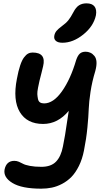

<svg xmlns="http://www.w3.org/2000/svg" viewBox="-20 -862 639 1159"><path d="M356.9 -604Q329.1 -604 316.4 -616Q303.7 -627.9 308.1 -647.9Q311 -663.1 321 -675.3Q331.1 -687.5 352.1 -703.1Q378.4 -722.2 392.6 -739.7Q406.7 -757.3 422.9 -788.1Q438.5 -818.4 457.3 -830.1Q476.1 -841.8 502 -841.8Q536.1 -841.8 550.5 -823Q564.9 -804.2 559.1 -770Q544.9 -703.6 482.9 -653.8Q420.9 -604 356.9 -604ZM229 276.9Q111.3 276.9 54.9 242.4Q-1.5 208 7.8 160.2Q19 108.9 66.9 108.9Q80.6 108.9 94 114.5Q107.4 120.1 119.6 127Q131.8 133.8 160.6 139.4Q189.5 145 230 145Q288.1 145 318.4 113.5Q348.6 82 359.9 22Q367.2 -12.7 372.6 -46.4Q377.9 -80.1 384.3 -122.8Q390.6 -165.5 395 -192.9Q329.1 -113.8 240.2 -113.8Q143.1 -113.8 99.9 -185.3Q56.6 -256.8 82 -386.2Q90.8 -434.1 101.6 -466.3Q112.3 -498.5 124.8 -515.1Q137.2 -531.7 149.4 -538.3Q161.6 -544.9 176.8 -544.9Q260.3 -544.9 240.2 -461.9Q236.8 -448.7 230.5 -421.9Q222.2 -390.6 218.5 -374.8Q214.8 -358.9 209.7 -333Q204.6 -307.1 205.3 -293.7Q206.1 -280.3 209 -265.4Q211.9 -250.5 221.4 -244.1Q231 -237.8 246.1 -237.8Q302.2 -237.8 354 -310.8Q405.8 -383.8 439.9 -500Q449.2 -527.3 462.2 -538.6Q475.1 -549.8 497.1 -549.8Q511.7 -549.8 525.1 -543.9Q538.6 -538.1 549.8 -524.4Q561 -510.7 562.5 -488.3Q564 -465.8 555.2 -433.1Q535.6 -368.7 526.4 -307.6Q517.1 -246.6 515.6 -203.4Q514.2 -160.2 507.6 -91.8Q501 -23.4 486.8 46.9Q476.6 99.1 456.3 139.9Q436 180.7 411.1 206.1Q386.2 231.4 355 247.8Q323.7 264.2 293.2 270.5Q262.7 276.9 229 276.9Z"/></svg>

Font: Shantell Sans Irregular Bouncy
Style: Italic
Weight: 600
Italic angle: -11.31°
Designer: Stephen Nixon, Anya Danilova, Shantell Martin
Foundry: Arrow Type
Version: Version 1.006;[9816181b4]